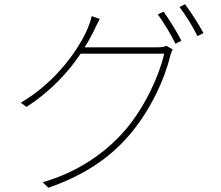

<svg xmlns="http://www.w3.org/2000/svg" viewBox="-20 -836 1040 905"><path d="M751 -781 724 -768C751 -731 788 -670 807 -630L835 -644C813 -688 776 -746 751 -781ZM852 -816 826 -803C855 -766 888 -711 911 -666L939 -680C919 -719 879 -780 852 -816ZM450 -747 412 -760C409 -743 400 -717 395 -706C357 -613 248 -451 78 -352L105 -332C225 -410 305 -501 360 -583H754C729 -475 664 -336 577 -231C482 -117 344 -23 181 23L208 49C395 -16 514 -107 601 -213C688 -319 754 -456 781 -568C783 -575 789 -594 794 -603L764 -620C754 -615 743 -613 720 -613H379C397 -641 411 -668 423 -692C431 -708 441 -730 450 -747Z"/></svg>

Font: Noto Sans JP Thin
Style: Regular
Weight: 100
Designer: Ryoko NISHIZUKA 西塚涼子 (kana, bopomofo & ideographs); Paul D. Hunt (Latin, Greek & Cyrillic); Sandoll Communications 산돌커뮤니
Foundry: Adobe
Version: Version 2.004;hotconv 1.0.118;makeotfexe 2.5.65603